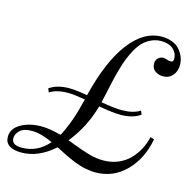

<svg xmlns="http://www.w3.org/2000/svg" viewBox="-139 -833 967 958"><g transform="rotate(15 344.0 -354.0)"><path d="M655.8 -225.1 675.8 -219.2Q657.2 -116.2 592.3 -50Q527.3 16.1 435.1 16.1Q420.4 16.1 405 13.9Q389.6 11.7 378.2 9.8Q366.7 7.8 349.4 1.7Q332 -4.4 323.7 -7.3Q315.4 -10.3 296.4 -19Q277.3 -27.8 272 -30.5Q266.6 -33.2 245.4 -43.9Q224.1 -54.7 221.2 -56.2Q141.1 16.1 51.8 16.1Q12.7 16.1 -9.8 1.5Q-32.2 -13.2 -32.2 -43Q-32.2 -85.4 11.5 -110.8Q55.2 -136.2 118.2 -136.2Q158.2 -136.2 219.2 -120.1Q235.8 -148.9 250.7 -188.5Q265.6 -228 272.7 -252.9Q279.8 -277.8 291 -321.8Q232.4 -332 202.1 -332Q143.6 -332 107.9 -309.1L100.1 -328.1Q139.2 -356 202.1 -356Q236.8 -356 295.9 -345.2Q341.3 -529.8 415.3 -627Q489.3 -724.1 582 -724.1Q609.9 -724.1 632.3 -715.8Q654.8 -707.5 668 -695.1Q681.2 -682.6 689.9 -666.7Q698.7 -650.9 701.9 -637Q705.1 -623 705.1 -609.9Q705.1 -578.1 686.3 -556.2Q667.5 -534.2 637.2 -534.2Q614.3 -534.2 596.2 -546.9Q578.1 -559.6 578.1 -584Q578.1 -603 589.6 -613.5Q601.1 -624 616.2 -624Q623 -624 634.8 -620.1Q646.5 -616.2 653.8 -616.2Q662.6 -616.2 665.8 -620.1Q668.9 -624 668.9 -633.8Q668.9 -662.1 646.7 -682.1Q624.5 -702.1 584 -702.1Q557.1 -702.1 533.7 -691.2Q510.3 -680.2 493.2 -663.6Q476.1 -647 460.9 -619.9Q445.8 -592.8 436 -567.6Q426.3 -542.5 416.3 -507.1Q406.2 -471.7 400.6 -446.3Q395 -420.9 387.2 -384.8Q379.4 -348.6 375 -330.1Q444.3 -317.9 481.9 -317.9Q540.5 -317.9 576.2 -340.8L584 -321.8Q544.9 -293.9 481.9 -293.9Q442.4 -293.9 369.1 -307.1Q337.4 -194.3 265.1 -104Q274.9 -100.6 303 -89.8Q331.1 -79.1 344.2 -74.7Q357.4 -70.3 379.6 -63.7Q401.9 -57.1 420.7 -54.4Q439.5 -51.8 458 -51.8Q499.5 -51.8 534.7 -66.9Q569.8 -82 593.8 -107.2Q617.7 -132.3 633.3 -162.4Q648.9 -192.4 655.8 -225.1ZM48.8 -7.8Q128.9 -7.8 186 -73.2Q123.5 -102.1 77.1 -102.1Q34.7 -102.1 15.4 -83.5Q-3.9 -64.9 -3.9 -43Q-3.9 -7.8 48.8 -7.8Z"/></g></svg>

Font: Flanker Steampunk
Style: Italic
Weight: 400
Italic angle: -12°
Designer: Alexey Kryukov, Leonardo Di Lena
Foundry: Alexey Kryukov, Leonardo Di Lena
Version: 1.210